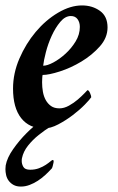

<svg xmlns="http://www.w3.org/2000/svg" viewBox="-29 -467 433 707"><path d="M130 -225Q145 -225 167.5 -237Q190 -249 212 -269Q234 -289 249.5 -314.5Q265 -340 265 -368Q265 -385 256.5 -396.5Q248 -408 232 -408Q211 -408 193 -386.5Q175 -365 161.5 -335.5Q148 -306 140 -275Q132 -244 130 -225ZM273 -447Q311 -447 339 -427Q367 -407 367 -366Q367 -328 338.5 -296Q310 -264 271 -240.5Q232 -217 191.5 -204Q151 -191 128 -191Q127 -189 126.5 -178.5Q126 -168 126 -164Q126 -146 129 -129Q132 -112 139.5 -98.5Q147 -85 159 -76.5Q171 -68 190 -68Q207 -68 225 -78Q243 -88 257.5 -100.5Q272 -113 282 -123.5Q292 -134 293 -135Q298 -135 302.5 -124.5Q307 -114 307 -109Q302 -101 283.5 -82Q265 -63 239.5 -43.5Q214 -24 185.5 -9Q157 6 133 6Q79 6 49 -32Q19 -70 19 -141Q19 -197 42.5 -251.5Q66 -306 102.5 -349.5Q139 -393 184.5 -420Q230 -447 273 -447ZM157 -39Q162 -39 169.5 -38Q177 -37 184 -35.5Q191 -34 195.5 -32Q200 -30 200 -28Q200 -26 197 -23Q182 -16 159 -2Q136 12 113.5 30Q91 48 74 69.5Q57 91 52 115Q51 118 51 126Q51 137 57 147.5Q63 158 82 158Q100 158 114.5 152.5Q129 147 139.5 140Q150 133 156.5 127.5Q163 122 165 122Q170 122 168 132Q167 137 165 145Q163 153 160 155Q150 166 137.5 177.5Q125 189 110.5 198.5Q96 208 80 214Q64 220 48 220Q32 220 21 214Q10 208 3 198.5Q-4 189 -6.5 177.5Q-9 166 -9 156Q-9 152 -8.5 148.5Q-8 145 -8 142Q-3 114 19.5 82Q42 50 69 23Q96 -4 121.5 -21.5Q147 -39 157 -39Z"/></svg>

Font: Vermiglione SemiBold
Style: Italic
Weight: 600
Italic angle: -11°
Version: Version 1.000